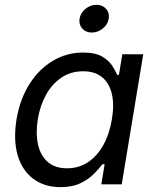

<svg xmlns="http://www.w3.org/2000/svg" viewBox="-20 -769 648 801"><path d="M232.4 11.7Q165 11.7 118.7 -23.2Q72.3 -58.1 53.7 -121.3Q35.2 -184.6 48.8 -270.5Q63.5 -356.4 103.3 -418.9Q143.1 -481.4 200.9 -515.6Q258.8 -549.8 326.7 -549.8Q377.4 -549.8 405.8 -533.2Q434.1 -516.6 448 -494.9Q461.9 -473.1 469.2 -456.5H476.1L490.2 -542.5H577.6L487.8 0H402.8L416.5 -84H407.2Q393.6 -65.9 371.8 -43.7Q350.1 -21.5 316.2 -4.9Q282.2 11.7 232.4 11.7ZM259.8 -66.9Q309.1 -66.9 347.7 -92.8Q386.2 -118.7 411.6 -164.8Q437 -210.9 446.8 -271.5Q457 -331.5 446.8 -376.5Q436.5 -421.4 406.5 -446.5Q376.5 -471.7 326.7 -471.7Q275.4 -471.7 236.1 -445.1Q196.8 -418.5 171.9 -373.3Q147 -328.1 137.7 -271.5Q128.4 -213.4 138.4 -167Q148.4 -120.6 178.7 -93.8Q209 -66.9 259.8 -66.9ZM362.8 -633.3Q337.9 -633.3 323 -650.1Q308.1 -667 312 -690.9Q315.9 -715.3 336.7 -732.2Q357.4 -749 382.3 -749Q407.2 -749 422.4 -732.2Q437.5 -715.3 433.6 -690.9Q429.7 -667 408.9 -650.1Q388.2 -633.3 362.8 -633.3Z"/></svg>

Font: Inter 16pt
Style: Italic
Weight: 400
Italic angle: -9.3988°
Version: Version 4.001;git-66647c0bb